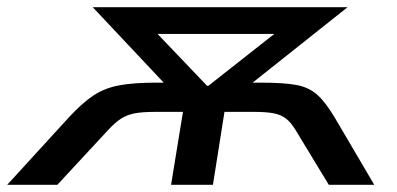

<svg xmlns="http://www.w3.org/2000/svg" viewBox="-61 -512 1101 532"><path d="M-41 0 130 -187Q167 -227 198 -247.5Q229 -268 269 -275.5Q309 -283 371 -283H456L418 -256L196 -492H902L605 -256L579 -283H663Q726 -283 760.5 -276.5Q795 -270 818 -249.5Q841 -229 866 -187L976 0H850L759 -150Q746 -172 732 -183Q718 -194 697.5 -198Q677 -202 642 -202H561L529 0H413L446 -202H369Q334 -202 312.5 -198Q291 -194 274 -183Q257 -172 237 -150L98 0ZM513 -274H516L741 -451L739 -418H338L344 -451Z"/></svg>

Font: Nunito Sans 10pt Expanded SemiBold
Style: Italic
Weight: 600
Width: 7
Italic angle: -9°
Designer: Vernon Adams
Foundry: Vernon Adams
Version: Version 3.101;gftools[0.9.27]